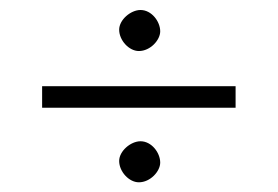

<svg xmlns="http://www.w3.org/2000/svg" viewBox="-20 -430 567 392"><path d="M223.3 -369.4C223.3 -347.6 243.4 -325.8 263.5 -325.8C287 -325.8 307.1 -348.3 307.1 -366C307.1 -386.1 289.5 -409.6 266.9 -409.6C246.8 -409.6 223.3 -389.5 223.3 -369.4ZM223.3 -101.4C223.3 -79.6 243.4 -57.8 263.5 -57.8C287 -57.8 307.1 -80.3 307.1 -98C307.1 -118.1 289.5 -141.6 266.9 -141.6C246.8 -141.6 223.3 -121.5 223.3 -101.4ZM461 -254H66V-210H461Z"/></svg>

Font: Libertinus Serif Display
Style: Regular
Weight: 400
Designer: Philipp H. Poll
Foundry: Khaled Hosny
Version: Version 6.1